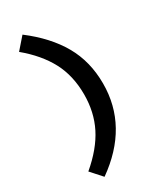

<svg xmlns="http://www.w3.org/2000/svg" viewBox="-219 -801 861 1028"><g transform="rotate(-30 212.0 -287.5)"><path d="M233 -285Q233 -176 188.5 -87.5Q144 1 46 84L107 152Q350 -20 350 -285Q350 -421 289 -528Q228 -635 107 -727L45 -656Q139 -578 186 -489.5Q233 -401 233 -285Z"/></g></svg>

Font: Geom Medium
Style: Bold
Weight: 500
Version: Version 1.102